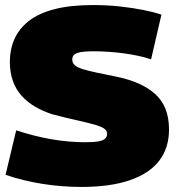

<svg xmlns="http://www.w3.org/2000/svg" viewBox="-20 -730 699 760"><path d="M619 -672 578 -495Q555 -503 527 -509Q499 -515 469 -519Q439 -523 408.5 -525Q378 -527 350 -527Q304 -527 285 -520Q266 -513 266 -494Q266 -481 276 -472Q286 -463 307 -456.5Q328 -450 360.5 -443Q393 -436 438 -427Q488 -417 527 -400Q566 -383 593.5 -358.5Q621 -334 635 -299Q649 -264 649 -217Q649 -144 610 -93.5Q571 -43 493.5 -16.5Q416 10 302 10Q265 10 226 7Q187 4 149 -2Q111 -8 74 -17Q37 -26 2 -38L44 -214Q78 -203 113 -194Q148 -185 182.5 -179Q217 -173 251 -170Q285 -167 316 -167Q351 -167 370 -170.5Q389 -174 396.5 -181.5Q404 -189 404 -200Q404 -214 390 -222.5Q376 -231 348 -238.5Q320 -246 279.5 -255Q239 -264 186 -278Q149 -290 118.5 -308Q88 -326 65.5 -351Q43 -376 31 -409.5Q19 -443 19 -486Q19 -534 37 -575Q55 -616 93.5 -646.5Q132 -677 195 -693.5Q258 -710 348 -710Q403 -710 454 -704.5Q505 -699 547.5 -690.5Q590 -682 619 -672Z"/></svg>

Font: Georama Black
Style: Regular
Weight: 900
Designer: Jean-Baptiste Levee
Foundry: Production Type
Version: Version 1.001